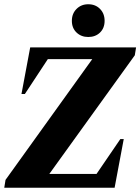

<svg xmlns="http://www.w3.org/2000/svg" viewBox="-30 -883 660 903"><path d="M-10 0 -4 -37 404 -605H195L87 -441H71L112 -660H610L604 -623L202 -65H424L536 -229H552L509 0ZM385 -709Q352 -709 330 -730Q308 -751 308 -785Q308 -819 330 -841Q352 -863 385 -863Q419 -863 440.5 -841Q462 -819 462 -785Q462 -751 440.5 -730Q419 -709 385 -709Z"/></svg>

Font: Spectral SC ExtraBold
Style: Italic
Weight: 800
Italic angle: -10°
Designer: Jean-Baptiste Levee
Foundry: Production Type
Version: Version 2.001